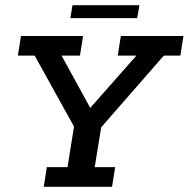

<svg xmlns="http://www.w3.org/2000/svg" viewBox="-20 -722 729 742"><path d="M149 0 161 -76H241L266 -233L114 -507H49L61 -583H301L289 -507H218L338 -288L312 -286L507 -507H435L447 -583H689L677 -507H613L371 -230L346 -76H425L413 0ZM252 -652 260 -702H519L510 -652Z"/></svg>

Font: Rokkitt Medium
Style: Italic
Weight: 500
Italic angle: -9°
Designer: Vernon Adams
Foundry: Vernon Adams
Version: Version 3.103